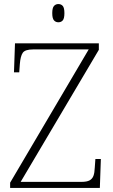

<svg xmlns="http://www.w3.org/2000/svg" viewBox="-20 -928 558 948"><path d="M30 0V-26L418 -684H144Q104 -684 92.5 -667.5Q81 -651 78 -612L75 -571H49L54 -714H468V-682L82 -30H382Q409 -30 422.5 -37.5Q436 -45 441.5 -60Q447 -75 448 -101L451 -143H478L473 0ZM268 -818Q255 -818 246.5 -827.5Q238 -837 238 -863Q238 -889 246.5 -898.5Q255 -908 268 -908Q282 -908 290 -898.5Q298 -889 298 -863Q298 -837 290 -827.5Q282 -818 268 -818Z"/></svg>

Font: Noto Serif Bengali ExtraLight
Style: Regular
Weight: 250
Version: Version 2.003